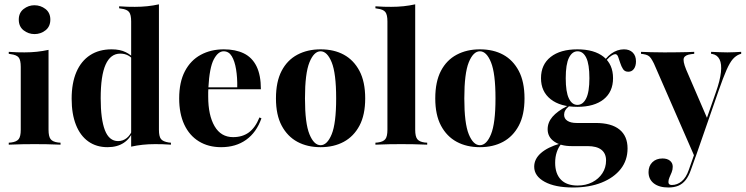

<svg xmlns="http://www.w3.org/2000/svg" viewBox="-20 -651 3359 864"><path d="M73.4 -208.9V-350Q73.4 -380.6 64.1 -392.3Q54.8 -404 28.2 -407.3L19.4 -408.9V-417.7Q41.1 -416.1 57.7 -415.7Q74.2 -415.3 90.3 -415.3Q119.4 -415.3 146 -418.1Q172.6 -421 198.4 -426.6V-417.7V-208.9ZM135.5 -2.4Q109.7 -2.4 83.1 -2Q56.5 -1.6 19.4 0V-8.9L29.8 -9.7Q54.8 -12.9 64.1 -25Q73.4 -37.1 73.4 -66.9V-208.9H198.4V-66.9Q198.4 -37.1 207.7 -25Q216.9 -12.9 241.1 -9.7L252.4 -8.9V0Q214.5 -1.6 188.3 -2Q162.1 -2.4 135.5 -2.4ZM135.5 -497.6Q108.1 -497.6 86.3 -514.5Q64.5 -531.5 64.5 -562.9Q64.5 -593.5 86.3 -610.5Q108.1 -627.4 134.7 -627.4Q162.9 -627.4 184.7 -610.5Q206.5 -593.5 206.5 -562.9Q206.5 -531.5 184.7 -514.5Q162.9 -497.6 135.5 -497.6Z M463.7 11.3Q413.7 11.3 377.4 -14.5Q341.1 -40.3 321.8 -89.1Q302.4 -137.9 302.4 -206.5Q302.4 -277.4 323.8 -327Q345.2 -376.6 385.5 -402.8Q425.8 -429 482.3 -429Q520.2 -429 546 -416.1Q571.8 -403.2 583.1 -386.3L580.6 -379.8Q573.4 -391.9 557.7 -400.8Q541.9 -409.7 521 -409.7Q477.4 -409.7 455.2 -360.1Q433.1 -310.5 433.1 -208.9Q433.1 -114.5 452 -65.3Q471 -16.1 511.3 -16.1Q533.1 -16.1 550.4 -29.8Q567.7 -43.5 579 -73.4L581.5 -67.7Q567.7 -29 537.9 -8.9Q508.1 11.3 463.7 11.3ZM570.2 0V-208.9H695.2V-66.9Q695.2 -37.1 704.4 -25.4Q713.7 -13.7 739.5 -9.7L749.2 -8.9V0Q727.4 -1.6 710.9 -2Q694.4 -2.4 677.4 -2.4Q648.4 -2.4 622.2 0.4Q596 3.2 570.2 8.9ZM570.2 -208.9V-554.8Q570.2 -584.7 560.9 -596.8Q551.6 -608.9 525.8 -612.1L516.1 -613.7V-622.6Q537.9 -621 554.4 -620.6Q571 -620.2 587.1 -620.2Q616.1 -620.2 642.7 -623Q669.4 -625.8 695.2 -631.5V-622.6V-208.9Z M975 11.3Q917.7 11.3 875 -14.9Q832.3 -41.1 809.3 -90.3Q786.3 -139.5 786.3 -208.1Q786.3 -281.5 812.1 -330.6Q837.9 -379.8 883.5 -404.4Q929 -429 987.1 -429Q1039.5 -429 1077 -410.9Q1114.5 -392.7 1134.3 -352.8Q1154 -312.9 1154 -249.2H877.4L875.8 -258.1H1047.6Q1048.4 -302.4 1042.3 -339.1Q1036.3 -375.8 1023 -398Q1009.7 -420.2 986.3 -420.2Q961.3 -420.2 941.9 -383.5Q922.6 -346.8 917.7 -256.5V-254.8Q916.9 -246 916.9 -236.3Q916.9 -226.6 916.9 -216.1Q916.9 -132.3 945.6 -83.1Q974.2 -33.9 1029 -33.9Q1071 -33.9 1100 -55.2Q1129 -76.6 1147.6 -122.6L1156.5 -118.5Q1133.9 -54.8 1087.5 -21.8Q1041.1 11.3 975 11.3Z M1422.6 11.3Q1362.9 11.3 1318.1 -12.9Q1273.4 -37.1 1247.6 -85.5Q1221.8 -133.9 1221.8 -208.1Q1221.8 -283.1 1247.2 -331.9Q1272.6 -380.6 1318.1 -404.8Q1363.7 -429 1422.6 -429Q1483.1 -429 1527.4 -404.8Q1571.8 -380.6 1597.6 -331.9Q1623.4 -283.1 1623.4 -208.1Q1623.4 -133.9 1597.6 -85.5Q1571.8 -37.1 1527 -12.9Q1482.3 11.3 1422.6 11.3ZM1422.6 2.4Q1452.4 2.4 1472.6 -46.8Q1492.7 -96 1492.7 -208.1Q1492.7 -321 1472.6 -370.6Q1452.4 -420.2 1422.6 -420.2Q1392.7 -420.2 1372.6 -370.6Q1352.4 -321 1352.4 -208.1Q1352.4 -96 1372.6 -46.8Q1392.7 2.4 1422.6 2.4Z M1785.5 -2.4Q1759.7 -2.4 1733.1 -2Q1706.5 -1.6 1669.4 0V-8.9L1679.8 -9.7Q1704.8 -12.9 1714.1 -25Q1723.4 -37.1 1723.4 -66.9V-208.9H1848.4V-66.9Q1848.4 -37.1 1857.7 -25Q1866.9 -12.9 1891.1 -9.7L1902.4 -8.9V0Q1864.5 -1.6 1838.3 -2Q1812.1 -2.4 1785.5 -2.4ZM1723.4 -208.9V-554.8Q1723.4 -584.7 1714.1 -596.8Q1704.8 -608.9 1678.2 -612.1L1669.4 -613.7V-622.6Q1691.1 -621 1707.7 -620.6Q1724.2 -620.2 1740.3 -620.2Q1769.4 -620.2 1796 -623Q1822.6 -625.8 1848.4 -631.5V-622.6V-208.9Z M2139.5 11.3Q2079.8 11.3 2035.1 -12.9Q1990.3 -37.1 1964.5 -85.5Q1938.7 -133.9 1938.7 -208.1Q1938.7 -283.1 1964.1 -331.9Q1989.5 -380.6 2035.1 -404.8Q2080.6 -429 2139.5 -429Q2200 -429 2244.4 -404.8Q2288.7 -380.6 2314.5 -331.9Q2340.3 -283.1 2340.3 -208.1Q2340.3 -133.9 2314.5 -85.5Q2288.7 -37.1 2244 -12.9Q2199.2 11.3 2139.5 11.3ZM2139.5 2.4Q2169.4 2.4 2189.5 -46.8Q2209.7 -96 2209.7 -208.1Q2209.7 -321 2189.5 -370.6Q2169.4 -420.2 2139.5 -420.2Q2109.7 -420.2 2089.5 -370.6Q2069.4 -321 2069.4 -208.1Q2069.4 -96 2089.5 -46.8Q2109.7 2.4 2139.5 2.4Z M2558.9 192.7Q2477.4 192.7 2430.6 166.9Q2383.9 141.1 2383.9 99.2Q2383.9 64.5 2414.1 37.9Q2444.4 11.3 2500 -4.8L2504.8 -2.4Q2492.7 12.1 2485.5 33.5Q2478.2 54.8 2478.2 81.5Q2478.2 130.6 2504 157.3Q2529.8 183.9 2579 183.9Q2616.1 183.9 2645.2 169Q2674.2 154 2690.7 128.6Q2707.3 103.2 2707.3 71Q2707.3 39.5 2686.3 23Q2665.3 6.5 2624.2 6.5H2552.4Q2503.2 6.5 2473.8 -14.1Q2444.4 -34.7 2444.4 -69.4Q2444.4 -100 2466.1 -125.4Q2487.9 -150.8 2533.1 -174.2L2541.1 -173.4Q2529 -163.7 2523.8 -154.4Q2518.5 -145.2 2518.5 -134.7Q2518.5 -116.9 2533.5 -107.3Q2548.4 -97.6 2575 -97.6H2660.5Q2731.5 -97.6 2767.7 -68.1Q2804 -38.7 2804 16.9Q2804 70.2 2773.4 109.3Q2742.7 148.4 2687.5 170.6Q2632.3 192.7 2558.9 192.7ZM2578.2 -170.2Q2501.6 -170.2 2458.1 -204.4Q2414.5 -238.7 2414.5 -299.2Q2414.5 -360.5 2458.1 -394.8Q2501.6 -429 2578.2 -429Q2654 -429 2696.4 -395.2Q2738.7 -361.3 2738.7 -299.2Q2738.7 -237.9 2696.4 -204Q2654 -170.2 2578.2 -170.2ZM2578.2 -179Q2603.2 -179 2617.7 -208.1Q2632.3 -237.1 2632.3 -299.2Q2632.3 -362.1 2618.1 -391.1Q2604 -420.2 2579 -420.2Q2554.8 -420.2 2540.3 -391.1Q2525.8 -362.1 2525.8 -299.2Q2525.8 -237.1 2539.9 -208.1Q2554 -179 2578.2 -179ZM2807.3 -328.2Q2791.1 -328.2 2783.5 -340.3Q2775.8 -352.4 2771 -367.7Q2766.1 -383.1 2761.7 -395.2Q2757.3 -407.3 2748.4 -407.3Q2742.7 -407.3 2732.7 -401.2Q2722.6 -395.2 2712.1 -383.1Q2701.6 -371 2693.5 -351.6L2689.5 -358.9Q2703.2 -389.5 2730.2 -409.3Q2757.3 -429 2787.9 -429Q2812.9 -429 2827.4 -414.5Q2841.9 -400 2841.9 -375Q2841.9 -354 2832.7 -341.1Q2823.4 -328.2 2807.3 -328.2Z M3105.6 54 2922.6 -365.3Q2915.3 -379.8 2909.3 -388.7Q2903.2 -397.6 2895.2 -401.6Q2887.1 -405.6 2875.8 -407.3L2864.5 -408.9V-417.7Q2883.1 -416.9 2910.1 -416.1Q2937.1 -415.3 2967.7 -415.3H2965.3H2974.2Q3003.2 -415.3 3027.8 -415.7Q3052.4 -416.1 3072.2 -416.5Q3091.9 -416.9 3104 -417.7V-408.9L3090.3 -407.3Q3063.7 -404 3057.7 -390.7Q3051.6 -377.4 3067.7 -337.9L3163.7 -115.3L3156.5 -107.3L3201.6 -236.3Q3220.2 -288.7 3224.2 -325.8Q3228.2 -362.9 3218.1 -383.5Q3208.1 -404 3185.5 -408.1L3179.8 -408.9V-417.7Q3202.4 -416.9 3219.4 -416.1Q3236.3 -415.3 3253.2 -415.3Q3271 -415.3 3285.1 -416.1Q3299.2 -416.9 3315.3 -417.7V-408.9L3307.3 -406.5Q3291.1 -400 3277.8 -385.1Q3264.5 -370.2 3249.6 -336.7Q3234.7 -303.2 3213.7 -242.7L3110.5 54ZM2987.9 192.7Q2946 192.7 2922.2 174.2Q2898.4 155.6 2898.4 123.4Q2898.4 96 2915.7 79Q2933.1 62.1 2961.3 62.1Q2982.3 62.1 2994.8 72.2Q3007.3 82.3 3007.3 99.2Q3007.3 112.9 3002.4 124.6Q2997.6 136.3 2992.7 147.2Q2987.9 158.1 2987.9 168.5Q2987.9 181.5 3003.2 181.5Q3027.4 181.5 3047.6 164.9Q3067.7 148.4 3079.8 112.9L3108.1 32.3L3116.9 35.5L3088.7 114.5Q3079 141.9 3065.3 159.3Q3051.6 176.6 3032.7 184.7Q3013.7 192.7 2987.9 192.7Z"/></svg>

Font: Playfair 144pt SemiCondensed ExtraBold
Style: Regular
Weight: 800
Width: 4
Designer: Claus Eggers Sørensen
Foundry: Claus Eggers Sørensen
Version: Version 2.203